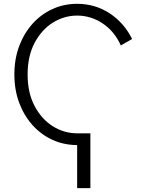

<svg xmlns="http://www.w3.org/2000/svg" viewBox="-20 -751 767 1005"><path d="M383.8 8.3Q314.5 8.3 254.6 -19Q194.8 -46.4 150.1 -96.2Q105.5 -146 80.3 -213.4Q55.2 -280.8 55.2 -361.3Q55.2 -441.9 80.3 -509.3Q105.5 -576.7 150.1 -626.5Q194.8 -676.3 254.6 -703.6Q314.5 -731 383.8 -731Q478 -731 554 -681.2Q629.9 -631.3 671.4 -546.9L612.3 -513.2Q579.1 -587.4 517.3 -628.4Q455.6 -669.4 383.8 -669.4Q315.4 -669.4 256.3 -632.3Q197.3 -595.2 160.9 -526.1Q124.5 -457 124.5 -361.3Q124.5 -265.6 160.9 -196.5Q197.3 -127.4 256.3 -90.3Q315.4 -53.2 383.8 -53.2H453.1V233.9H383.8Z"/></svg>

Font: Giphurs Light
Style: Regular
Weight: 300
Version: Version 0.920; ttfautohint (v1.8.4.7-5d5b)